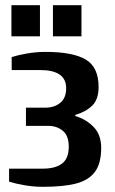

<svg xmlns="http://www.w3.org/2000/svg" viewBox="-20 -710 445 740"><path d="M15 -10V-60H145Q193 -60 219 -79.5Q245 -99 245 -145Q245 -187 222 -206Q199 -225 165 -225H80V-295H155Q189 -295 212 -313.5Q235 -332 235 -370Q235 -440 135 -440H25V-490Q50 -498 85 -504Q120 -510 155 -510Q261 -510 310.5 -480.5Q360 -451 360 -375Q360 -327 335.5 -303Q311 -279 270 -267V-263Q311 -251 340.5 -221Q370 -191 370 -140Q370 -81 346.5 -48.5Q323 -16 274.5 -3Q226 10 145 10Q110 10 75 4Q40 -2 15 -10ZM24 -570V-690H134V-570ZM184 -570V-690H294V-570Z"/></svg>

Font: Cuprum
Style: Bold
Weight: 700
Designer: Jovanny Lemonad
Foundry: Jovanny Lemonad
Version: Version 2.000